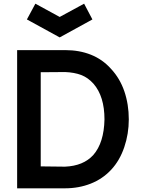

<svg xmlns="http://www.w3.org/2000/svg" viewBox="-20 -1022 769 1042"><path d="M172 -1002 304 -930 436.5 -1002 481.5 -916.5 304 -819 126 -916.5ZM581 -650Q630.5 -597.5 654.8 -526.5Q679 -455.5 679 -374Q679 -295.5 654.5 -223.5Q630 -151 583.5 -101Q537 -51 472.5 -25.5Q408 0 332.5 0H73V-750H334.5Q411 -750 473.5 -725Q536 -700 581 -650ZM486.5 -181Q544.5 -247.5 547 -374Q547 -499 487.5 -567.5Q457.5 -601 420.5 -615Q383.5 -629 333.5 -631L201 -630V-119L332.5 -117.5Q432.5 -121.5 486.5 -181Z"/></svg>

Font: Russisch Sans
Style: Bold
Weight: 700
Designer: Michael Sharanda (font) & Cristiano Sobral (main changes)
Foundry: Michael Sharanda
Version: Version 2.00;September 8, 2020;FontCreator 13.0.0.2681 64-bi